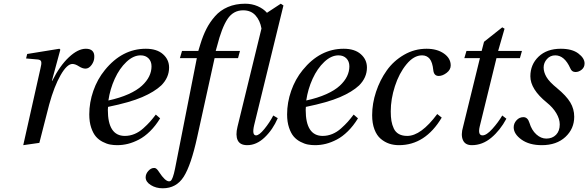

<svg xmlns="http://www.w3.org/2000/svg" viewBox="-20 -762 3138 1024"><path d="M104 12.2 195.8 -397Q202.1 -420.9 200 -432.1Q197.8 -443.4 181.2 -444.8L119.1 -450.2L125 -474.1L296.9 -502L301.8 -497.1L256.8 -331.1H258.8Q298.8 -411.1 347.2 -456.5Q395.5 -502 438 -502Q461.4 -502 472.7 -490.5Q483.9 -479 482.9 -458Q482.9 -435.5 468.5 -415.8Q454.1 -396 436 -396Q419.9 -396 400.6 -408.4Q381.3 -420.9 366.2 -420.9Q337.4 -420.9 303.2 -361.3Q269 -301.8 242.2 -204.1Q233.4 -171.9 215.1 -98.6Q196.8 -25.4 189.9 0Z M456.1 -151.9Q456.1 -215.3 477.8 -277.6Q499.5 -339.8 539.1 -388.2Q631.3 -502 757.8 -502Q816.4 -502 849.1 -473.1Q881.8 -444.3 881.8 -401.9Q881.8 -348.1 839.8 -306.2Q803.2 -272 738 -243.9Q672.9 -215.8 556.2 -191.9Q555.2 -185.1 555.2 -175.8Q555.2 -37.1 646 -37.1Q672.4 -37.1 697.3 -47.4Q722.2 -57.6 744.1 -77.4Q766.1 -97.2 779.5 -112.3Q793 -127.4 811 -150.9L834 -130.9Q809.6 -90.8 780.3 -62Q751 -33.2 720.9 -17.6Q690.9 -2 662.6 5.1Q634.3 12.2 605 12.2Q585.4 12.2 567.1 8.8Q548.8 5.4 527.8 -5.4Q506.8 -16.1 491.7 -33.4Q476.6 -50.8 466.3 -81.3Q456.1 -111.8 456.1 -151.9ZM558.1 -226.1Q619.1 -239.3 664.8 -259.8Q710.4 -280.3 736.8 -304.7Q763.2 -329.1 775.6 -355Q788.1 -380.9 788.1 -408.2Q788.1 -434.6 772.2 -450.7Q756.3 -466.8 730 -466.8Q691.4 -466.8 654.3 -431.9Q617.2 -397 592 -341.8Q566.9 -286.6 558.1 -226.1Z M756.8 184.1Q756.8 165.5 771 149.7Q785.2 133.8 801.8 133.8Q804.7 133.8 807.1 134.3Q809.6 134.8 811.8 136.5Q814 138.2 815.4 139.2Q816.9 140.1 819.3 143.1Q821.8 146 822.5 147Q823.2 147.9 825.7 151.6Q828.1 155.3 828.6 155.8Q860.8 205.1 881.8 205.1Q887.7 205.1 891.8 201.4Q896 197.8 901.9 182.1Q907.7 166.5 913.6 137.2L1029.8 -452.1H939.5L950.7 -490.2H1037.6L1048.8 -526.9Q1062.5 -571.8 1080.6 -607.4Q1098.6 -643.1 1126.5 -675Q1154.3 -707 1195.3 -724.6Q1236.3 -742.2 1287.6 -742.2Q1323.7 -742.2 1354.5 -728.8Q1385.3 -715.3 1403.8 -693.8L1477.5 -742.2L1491.7 -732.9L1335.4 -94.2Q1322.8 -40 1345.7 -40Q1362.3 -40 1390.1 -74.2Q1418 -108.4 1437.5 -146L1461.4 -131.8Q1435.1 -70.8 1391.6 -29.3Q1348.1 12.2 1298.8 12.2Q1259.8 12.2 1247.6 -14.2Q1235.4 -40.5 1246.6 -85.9L1374.5 -609.9Q1367.2 -652.3 1342.8 -679.7Q1318.4 -707 1276.9 -707Q1224.1 -707 1193.4 -660.6Q1162.6 -614.3 1137.7 -516.1L1130.4 -490.2H1259.8L1249.5 -452.1H1124.5L1031.7 -30.8Q999 119.1 959.7 180.7Q920.4 242.2 847.7 242.2Q812 242.2 784.7 225.3Q757.3 208.5 756.8 184.1Z M1511.2 -151.9Q1511.2 -215.3 1533 -277.6Q1554.7 -339.8 1594.2 -388.2Q1686.5 -502 1813 -502Q1871.6 -502 1904.3 -473.1Q1937 -444.3 1937 -401.9Q1937 -348.1 1895 -306.2Q1858.4 -272 1793.2 -243.9Q1728 -215.8 1611.3 -191.9Q1610.4 -185.1 1610.4 -175.8Q1610.4 -37.1 1701.2 -37.1Q1727.5 -37.1 1752.4 -47.4Q1777.3 -57.6 1799.3 -77.4Q1821.3 -97.2 1834.7 -112.3Q1848.1 -127.4 1866.2 -150.9L1889.2 -130.9Q1864.7 -90.8 1835.4 -62Q1806.2 -33.2 1776.1 -17.6Q1746.1 -2 1717.8 5.1Q1689.5 12.2 1660.2 12.2Q1640.6 12.2 1622.3 8.8Q1604 5.4 1583 -5.4Q1562 -16.1 1546.9 -33.4Q1531.7 -50.8 1521.5 -81.3Q1511.2 -111.8 1511.2 -151.9ZM1613.3 -226.1Q1674.3 -239.3 1720 -259.8Q1765.6 -280.3 1792 -304.7Q1818.4 -329.1 1830.8 -355Q1843.3 -380.9 1843.3 -408.2Q1843.3 -434.6 1827.4 -450.7Q1811.5 -466.8 1785.2 -466.8Q1746.6 -466.8 1709.5 -431.9Q1672.4 -397 1647.2 -341.8Q1622.1 -286.6 1613.3 -226.1Z M1964.8 -147.9Q1964.8 -210 1985.6 -272.5Q2006.3 -335 2042.7 -386.2Q2079.1 -437.5 2134.8 -469.7Q2190.4 -502 2254.9 -502Q2311 -502 2347.4 -476.6Q2383.8 -451.2 2383.8 -413.1Q2383.8 -390.1 2362.1 -373.5Q2340.3 -356.9 2319.8 -356.9Q2294.4 -356.9 2291 -387.2Q2286.6 -430.2 2271.5 -448.5Q2256.3 -466.8 2231 -466.8Q2187 -466.8 2147.7 -418.9Q2108.4 -371.1 2086.2 -302.2Q2064 -233.4 2064 -168Q2064 -138.7 2067.6 -117.2Q2071.3 -95.7 2080.3 -76.4Q2089.4 -57.1 2107.4 -47.1Q2125.5 -37.1 2151.9 -37.1Q2225.1 -37.1 2312 -153.8L2335.9 -134.8Q2248 12.2 2107.9 12.2Q2080.1 12.2 2055.9 4.2Q2031.7 -3.9 2010.5 -21.7Q1989.3 -39.6 1977.1 -71.8Q1964.8 -104 1964.8 -147.9Z M2449.7 -85.9 2539.6 -452.1H2456.5L2467.8 -490.2H2548.8L2561.5 -539.1L2658.7 -616.2L2670.9 -608.9L2636.7 -490.2H2763.7L2752.9 -452.1H2627.9L2538.6 -87.9Q2527.3 -40 2553.7 -40Q2574.7 -40 2606 -74.7Q2637.2 -109.4 2658.7 -146L2680.7 -128.9Q2647.5 -66.9 2600.1 -27.3Q2552.7 12.2 2496.6 12.2Q2460.4 12.2 2448.7 -15.4Q2437 -43 2449.7 -85.9Z M2719.7 -83Q2719.7 -104 2734.9 -120.6Q2750 -137.2 2771.5 -137.2Q2794.4 -137.2 2803.7 -106.9Q2815.4 -67.9 2840.3 -45.4Q2865.2 -22.9 2893.6 -22.9Q2925.8 -22.9 2945.6 -43.2Q2965.3 -63.5 2965.3 -98.1Q2965.3 -127.4 2947 -158.2Q2928.7 -189 2896.5 -214.8Q2808.6 -286.1 2808.6 -355Q2808.6 -418 2852.5 -460Q2896.5 -502 2970.7 -502Q3031.2 -502 3064.5 -476.8Q3097.7 -451.7 3097.7 -423.8Q3097.7 -402.8 3082.3 -390.4Q3066.9 -377.9 3049.3 -377.9Q3029.3 -377.9 3021.5 -397.9Q2990.7 -466.8 2941.4 -466.8Q2914.6 -466.8 2897 -447Q2879.4 -427.2 2879.4 -401.9Q2879.4 -377.4 2894.3 -351.6Q2909.2 -325.7 2950.7 -292Q3000.5 -251 3021.5 -215.8Q3042.5 -180.7 3042.5 -139.2Q3042.5 -75.2 2995.4 -31.5Q2948.2 12.2 2869.6 12.2Q2802.7 12.2 2761.2 -17.6Q2719.7 -47.4 2719.7 -83Z"/></svg>

Font: Linguistics Pro
Style: Italic
Weight: 400
Italic angle: -12°
Designer: Stefan Peev, Context Ltd
Foundry: Stefan Peev, Context Ltd
Version: Version 001.000